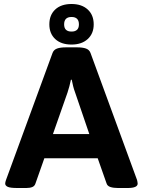

<svg xmlns="http://www.w3.org/2000/svg" viewBox="-20 -939 714 961"><path d="M67 2Q31 2 18.5 -4Q6 -10 6 -20Q6 -27 10 -38L243 -674Q249 -690 265.5 -696Q282 -702 310 -702H366Q394 -702 410.5 -696Q427 -690 433 -674L666 -38Q667 -33 668 -28.5Q669 -24 669 -20Q669 2 619 2H570Q548 2 532.5 -3Q517 -8 513 -22L469 -147H202L158 -22Q154 -8 142 -3Q130 2 112 2ZM318 -476 245 -268H427L356 -476Q350 -492 346 -508Q342 -524 339 -540H335Q332 -524 327.5 -508Q323 -492 318 -476ZM338 -716Q286 -716 256.5 -743.5Q227 -771 227 -817Q227 -864 256.5 -891.5Q286 -919 338 -919Q389 -919 419 -891.5Q449 -864 449 -817Q449 -771 419 -743.5Q389 -716 338 -716ZM338 -781Q375 -781 375 -817Q375 -854 338 -854Q301 -854 301 -817Q301 -781 338 -781Z"/></svg>

Font: Asap Semi Expanded
Style: Bold
Weight: 700
Width: 6
Designer: Pablo Cosgaya
Foundry: Omnibus-Type
Version: Version 3.001; ttfautohint (v1.8.4.7-5d5b)